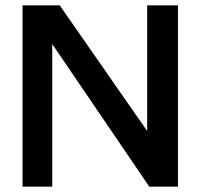

<svg xmlns="http://www.w3.org/2000/svg" viewBox="-20 -704 763 724"><path d="M205 -684 535 -210V-684H651V0H543L177 -538V0H65V-684Z"/></svg>

Font: New Athena Unicode
Style: Bold
Weight: 700
Designer: J. Rusten 1997; rev. by R. Hancock 2001, 2002, rev. by D. Mastronarde 2002-2021
Foundry: Society for Classical Studies (formerly American Philological Association)
Version: Version 5.008